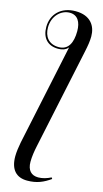

<svg xmlns="http://www.w3.org/2000/svg" viewBox="-150 -810 589 1095"><g transform="rotate(15 145.0 -262.5)"><path d="M134 240C192 240 230 222 270 194L265 186C241 198 215 206 190 206C150 206 125 182 125 131C125 101 130 69 137 36L263 -559C270 -592 275 -621 275 -649C275 -710 241 -765 152 -765C67 -765 13 -711 13 -635C13 -573 46 -532 110 -532C129 -532 153 -536 169 -556L43 39C38 64 33 99 33 123C33 202 70 240 134 240ZM111 -542C51 -542 23 -582 23 -635C23 -703 71 -748 122 -748C169 -748 190 -711 190 -657C190 -587 166 -542 111 -542Z"/></g></svg>

Font: Noto Serif Display
Style: Italic
Weight: 400
Italic angle: -12°
Designer: Monotype Design Team
Foundry: Monotype Imaging Inc.
Version: Version 2.009